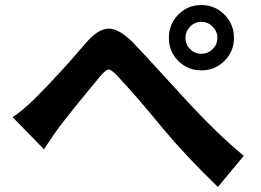

<svg xmlns="http://www.w3.org/2000/svg" viewBox="-20 -745 1040 764"><path d="M736.5 -639Q718 -620 718 -594Q718 -568 736.5 -549.5Q755 -531 781 -531Q807 -531 826 -549.5Q845 -568 845 -594Q845 -620 826 -639Q807 -658 781 -658Q755 -658 736.5 -639ZM652 -594Q652 -649 689.5 -687Q727 -725 781 -725Q835 -725 873 -687Q911 -649 911 -594Q911 -540 873 -502.5Q835 -465 781 -465Q727 -465 689.5 -502.5Q652 -540 652 -594ZM30 -279Q63 -299 117 -351Q215 -449 321 -573Q368 -629 410 -631Q452 -633 508 -577Q540 -544 613.5 -463.5Q687 -383 702 -367Q837 -218 950 -125L847 -1Q717 -127 628 -234Q520 -366 445 -445Q422 -469 412 -468.5Q402 -468 379 -442Q283 -327 219 -244Q192 -208 155 -151Z"/></svg>

Font: Noto Sans Korean Bold
Style: Bold
Weight: 700
Designer: Ryoko NISHIZUKA  (kana & ideographs); Paul D. Hunt (Latin, Greek & Cyrillic); Wenlong ZHANG  (bopomofo); Sandoll Communi
Foundry: Adobe Systems Incorporated
Version: Version 1.000;PS 1;hotconv 1.0.78;makeotf.lib2.5.61930